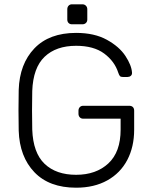

<svg xmlns="http://www.w3.org/2000/svg" viewBox="-20 -863 704 893"><path d="M66 0ZM129 -350Q129 -290 130 -260Q134 -152 187.5 -101Q241 -50 334 -50Q427 -50 484 -103Q541 -156 541 -260V-311H367Q357 -311 351 -317.5Q345 -324 345 -334V-348Q345 -358 351 -364.5Q357 -371 367 -371H581Q592 -371 598 -365Q604 -359 604 -348V-260Q604 -180 572 -119Q540 -58 479 -24Q418 10 334 10Q209 10 140 -62Q71 -134 67 -255Q66 -285 66 -350Q66 -415 67 -445Q71 -566 140 -638Q209 -710 334 -710Q419 -710 477 -678Q535 -646 563.5 -602.5Q592 -559 594 -525V-523Q594 -515 588 -510Q582 -505 573 -505H551Q542 -505 538 -509Q534 -513 530 -525Q513 -578 464.5 -614Q416 -650 334 -650Q241 -650 187.5 -599Q134 -548 130 -440Q129 -410 129 -350ZM363 -750H315Q305 -750 299 -756Q293 -762 293 -772V-820Q293 -830 299 -836.5Q305 -843 315 -843H363Q373 -843 379.5 -836.5Q386 -830 386 -820V-772Q386 -762 379.5 -756Q373 -750 363 -750Z"/></svg>

Font: Hezaedrus Light
Style: Regular
Weight: 300
Designer: Hubert & Fischer
Foundry: Hubert & Fischer
Version: Version 1.10;September 3, 2019;FontCreator 11.5.0.2425 64-bi